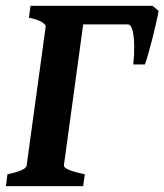

<svg xmlns="http://www.w3.org/2000/svg" viewBox="-25 -635 561 655"><path d="M516.1 -598.1Q514.2 -585.9 508.3 -559.6Q502.4 -533.2 494.9 -503.4Q487.3 -473.6 480.2 -449Q473.1 -424.3 469.2 -415H429.7Q433.1 -445.3 432.9 -476.8Q432.6 -508.3 427.5 -530Q422.4 -551.8 410.6 -551.8H235.4L257.3 -615.2H495.1ZM258.8 0H-4.9L0.5 -40.5Q64 -53.7 65.9 -70.3L130.9 -544.4Q131.8 -550.3 118.7 -559.1Q105.5 -567.9 73.7 -574.7L79.1 -615.2H257.3H333.5L328.1 -574.7Q296.4 -567.9 278.3 -564.9Q260.3 -562 259.3 -555.2L192.9 -70.3Q192.4 -64.5 206.5 -57.1Q220.7 -49.8 264.2 -40.5Z"/></svg>

Font: Gentium Book Plus
Style: Bold Italic
Weight: 700
Italic angle: -8°
Designer: Victor Gaultney, Annie Olsen, Iska Routamaa, Becca Hirsbrunner
Foundry: SIL International
Version: Version 6.101